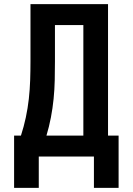

<svg xmlns="http://www.w3.org/2000/svg" viewBox="-20 -755 640 926"><path d="M48 151V-101H81Q95 -144 104.5 -188.5Q114 -233 119 -278Q124 -323 125.5 -368.5Q127 -414 127 -459V-735H501V-101H552V151H433V0H167V151ZM382 -101V-634H245V-459Q245 -414 244 -368.5Q243 -323 238.5 -278Q234 -233 225.5 -188.5Q217 -144 204 -101Z"/></svg>

Font: Zed Sans Extended
Style: Bold
Weight: 700
Width: 7
Designer: Belleve Invis
Foundry: Belleve Invis
Version: Version 1.0.0; ttfautohint (v1.8.4)